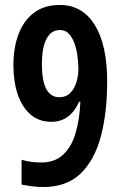

<svg xmlns="http://www.w3.org/2000/svg" viewBox="-20 -744 494 774"><path d="M412 -415Q412 -290 386.5 -194Q361 -98 304.5 -44Q248 10 154 10Q133 10 109.5 7Q86 4 67 0V-100Q102 -89 147 -89Q201 -89 235 -121Q269 -153 285 -208.5Q301 -264 304 -334H299Q282 -295 254 -274Q226 -253 187 -253Q137 -253 103 -282.5Q69 -312 51.5 -363.5Q34 -415 34 -481Q34 -552 55 -607Q76 -662 117.5 -693Q159 -724 221 -724Q312 -724 362 -643.5Q412 -563 412 -415ZM221 -623Q187 -623 168 -588.5Q149 -554 149 -484Q149 -352 220 -352Q246 -352 263 -369Q280 -386 288 -412.5Q296 -439 296 -465Q296 -485 293 -512Q290 -539 282 -564Q274 -589 259.5 -606Q245 -623 221 -623Z"/></svg>

Font: Noto Sans Thai Looped ExtraCondensed SemiBold
Style: Regular
Weight: 600
Width: 2
Designer: Sasikarn Vongin, Ben Mitchell
Foundry: The Fontpad Ltd
Version: Version 1.001; ttfautohint (v1.8.4.7-5d5b)